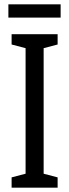

<svg xmlns="http://www.w3.org/2000/svg" viewBox="-20 -873 323 893"><path d="M262 -853H19V-791H262ZM248 0V-48L183 -65V-649L248 -666V-714H34V-666L99 -649V-65L34 -48V0Z"/></svg>

Font: Noto Sans Sinhala UI ExtraCondensed
Style: Regular
Weight: 400
Width: 2
Designer: Jelle Bosma - Monotype Design Team
Foundry: Monotype Imaging Inc.
Version: Version 2.006